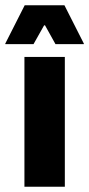

<svg xmlns="http://www.w3.org/2000/svg" viewBox="-41 -707 338 727"><path d="M51.5 0V-491.5H204.5V0ZM52.5 -687H203L276.5 -542V-540H169L129.5 -611H126L86 -540H-21V-542Z"/></svg>

Font: Anek Gujarati
Style: Bold
Weight: 700
Version: Version 1.003